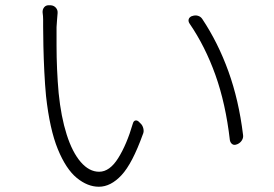

<svg xmlns="http://www.w3.org/2000/svg" viewBox="-20 -709 1040 730"><path d="M173 -689Q185 -688 192.5 -679.5Q200 -671 199 -659Q198 -646 197 -635Q196 -624 195 -606Q195 -576 195 -534Q195 -492 197 -445.5Q199 -399 203 -355Q212 -265 233.5 -197.5Q255 -130 287 -93Q319 -56 357 -56Q397 -56 429.5 -108Q462 -160 485 -239Q488 -250 495.5 -251Q503 -252 510 -244L514 -240Q522 -233 525 -220.5Q528 -208 523 -198Q483 -87 442 -43Q401 1 356 1Q313 1 272 -32.5Q231 -66 200 -141.5Q169 -217 155 -344Q151 -386 148.5 -436.5Q146 -487 145 -533.5Q144 -580 144 -608Q144 -622 144 -635Q144 -648 142 -661Q141 -673 148 -681.5Q155 -690 168 -689ZM711 -648Q722 -652 732.5 -649Q743 -646 749 -637Q809 -547 848.5 -437.5Q888 -328 904 -197Q906 -186 900 -176Q894 -166 883 -161L880 -160Q870 -156 863 -161Q856 -166 854 -176Q838 -315 799 -424Q760 -533 701 -619Q695 -628 697.5 -636Q700 -644 710 -648Z"/></svg>

Font: Chiron GoRound TC L
Style: Regular
Weight: 300
Designer: Ryoko NISHIZUKA 西塚涼子 (kana, bopomofo & ideographs); Paul D. Hunt (Latin, Greek & Cyrillic); Sandoll Communications 산돌커뮤니
Foundry: Adobe
Version: Version 1.000;hotconv 1.1.1;makeotfexe 2.6.0